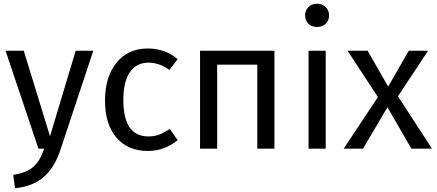

<svg xmlns="http://www.w3.org/2000/svg" viewBox="-20 -800 2349 1033"><path d="M481.9 -526.9 306.2 2.9Q291.5 47.4 272.5 81.1Q253.4 114.7 224.9 143.3Q196.3 171.9 155.3 189.5Q114.3 207 61 212.9L50.8 141.1Q90.3 134.3 117.4 123.3Q144.5 112.3 163.3 94Q182.1 75.7 193.8 54.7Q205.6 33.7 217.8 0H187L9.8 -526.9H107.9L249 -66.9L387.2 -526.9Z M774.9 -539.1Q868.2 -539.1 936 -481.9L891.6 -423.8Q836.9 -462.9 778.8 -462.9Q714.8 -462.9 679.2 -412.4Q643.6 -361.8 643.6 -261.2Q643.6 -65.9 778.8 -65.9Q810.1 -65.9 835.4 -75.4Q860.8 -85 893.6 -106L936 -45.9Q864.7 12.2 774.9 12.2Q668 12.2 606.4 -59.8Q544.9 -131.8 544.9 -258.8Q544.9 -385.7 606.7 -462.4Q668.5 -539.1 774.9 -539.1Z M1364.3 0V-452.1H1148.4V0H1056.2V-526.9H1456.5V0Z M1685.5 -779.8Q1714.4 -779.8 1732.4 -762Q1750.5 -744.1 1750.5 -716.8Q1750.5 -689.9 1732.4 -672.4Q1714.4 -654.8 1685.5 -654.8Q1657.2 -654.8 1639.4 -672.4Q1621.6 -689.9 1621.6 -716.8Q1621.6 -744.1 1639.4 -762Q1657.2 -779.8 1685.5 -779.8ZM1732.4 -526.9V0H1640.1V-526.9Z M2121.1 -282.2 2304.2 0H2193.4L2064.5 -223.1L1933.1 0H1829.1L2013.2 -277.8L1850.1 -526.9H1958L2068.4 -334L2179.2 -526.9H2283.2Z"/></svg>

Font: FiraGO
Style: Regular
Weight: 400
Designer: bBox Type
Foundry: bBox Type GmbH
Version: Version 1.001;PS 001.001;hotconv 1.0.88;makeotf.lib2.5.64775